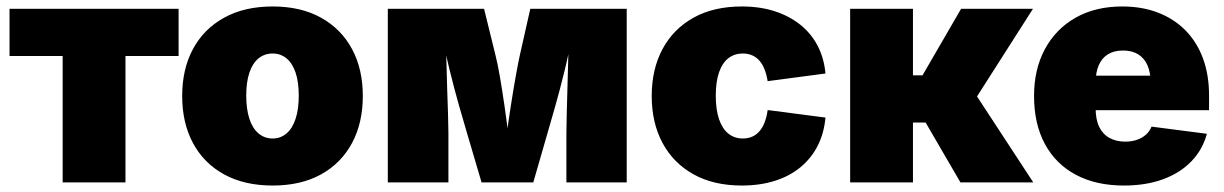

<svg xmlns="http://www.w3.org/2000/svg" viewBox="-20 -570 3826 600"><path d="M175.8 0V-395H9.8V-542.5H538.1V-395H372.1V0Z M832 9.8Q743.7 9.8 680.2 -25.1Q616.7 -60.1 583 -123Q549.3 -186 549.3 -270Q549.3 -354 583 -416.7Q616.7 -479.5 680.2 -514.6Q743.7 -549.8 832 -549.8Q920.4 -549.8 983.4 -514.6Q1046.4 -479.5 1080.1 -416.7Q1113.8 -354 1113.8 -270Q1113.8 -186 1080.1 -123Q1046.4 -60.1 983.4 -25.1Q920.4 9.8 832 9.8ZM832 -137.2Q856.9 -137.2 875.5 -153.1Q894 -168.9 903.8 -199Q913.6 -229 913.6 -271Q913.6 -313.5 903.8 -342.8Q894 -372.1 875.5 -387.5Q856.9 -402.8 832 -402.8Q806.6 -402.8 787.8 -387.5Q769 -372.1 759.3 -342.8Q749.5 -313.5 749.5 -271Q749.5 -229 759.3 -199Q769 -168.9 787.8 -153.1Q806.6 -137.2 832 -137.2Z M1191.9 0V-542.5H1492.7L1527.8 -399.9Q1534.7 -373.5 1542 -331.3Q1549.3 -289.1 1556.4 -240.2Q1563.5 -191.4 1569.1 -145.3Q1574.7 -99.1 1577.6 -65.9H1553.7Q1556.6 -98.6 1562.7 -144.8Q1568.8 -190.9 1576.4 -239.7Q1584 -288.6 1591.6 -331.1Q1599.1 -373.5 1605 -399.9L1637.2 -542.5H1938.5V0H1750V-153.8Q1750 -175.3 1751 -212.2Q1752 -249 1753.2 -293.2Q1754.4 -337.4 1755.6 -381.6Q1756.8 -425.8 1756.8 -462.4H1767.6Q1758.8 -407.7 1744.1 -348.1Q1729.5 -288.6 1714.8 -237.1Q1700.2 -185.5 1690.9 -153.8L1646.5 0H1484.9L1439.5 -153.8Q1429.2 -188 1414.3 -240.5Q1399.4 -293 1385 -351.6Q1370.6 -410.2 1362.3 -462.4H1373.5Q1374 -425.8 1375 -381.6Q1376 -337.4 1377.4 -293.2Q1378.9 -249 1380.1 -212.2Q1381.3 -175.3 1381.3 -153.8V0Z M2298.3 9.8Q2210 9.8 2147 -25.4Q2084 -60.5 2050.3 -123.5Q2016.6 -186.5 2016.6 -270Q2016.6 -353.5 2050.3 -416.5Q2084 -479.5 2147 -514.6Q2210 -549.8 2298.3 -549.8Q2355 -549.8 2400.9 -534.9Q2446.8 -520 2481 -492.7Q2515.1 -465.3 2535.2 -426.8Q2555.2 -388.2 2559.6 -340.3L2378.9 -316.4Q2375.5 -337.4 2369.1 -353.5Q2362.8 -369.6 2353 -380.6Q2343.3 -391.6 2330.3 -397.2Q2317.4 -402.8 2301.3 -402.8Q2275.4 -402.8 2256.3 -388.2Q2237.3 -373.5 2227.1 -344.2Q2216.8 -314.9 2216.8 -271Q2216.8 -227.1 2227.1 -197.3Q2237.3 -167.5 2256.3 -152.3Q2275.4 -137.2 2301.3 -137.2Q2317.4 -137.2 2330.3 -142.8Q2343.3 -148.4 2353.3 -159.9Q2363.3 -171.4 2369.6 -188Q2376 -204.6 2378.9 -226.1L2559.6 -202.6Q2555.2 -153.8 2535.4 -114.7Q2515.6 -75.7 2481.7 -47.6Q2447.8 -19.5 2401.4 -4.9Q2355 9.8 2298.3 9.8Z M2636.7 0V-542.5H2833V-334.5H2862.8L2983.4 -542.5H3208L3033.2 -268.6L3209 0H2981.4L2872.6 -187H2833V0Z M3492.2 9.8Q3405.3 9.8 3342.3 -23.7Q3279.3 -57.1 3245.4 -119.9Q3211.4 -182.6 3211.4 -270Q3211.4 -354 3245.6 -417Q3279.8 -480 3341.6 -514.9Q3403.3 -549.8 3487.3 -549.8Q3548.8 -549.8 3598.9 -530.5Q3648.9 -511.2 3684.6 -475.1Q3720.2 -439 3739.3 -387.5Q3758.3 -335.9 3758.3 -271.5V-225.6H3272V-333.5H3667L3575.7 -311Q3575.7 -343.8 3565.7 -366.2Q3555.7 -388.7 3536.6 -400.4Q3517.6 -412.1 3489.7 -412.1Q3461.4 -412.1 3442.4 -400.4Q3423.3 -388.7 3413.6 -366.2Q3403.8 -343.8 3403.8 -311V-232.4Q3403.8 -196.8 3415 -173.6Q3426.3 -150.4 3447.3 -138.9Q3468.3 -127.4 3496.1 -127.4Q3516.6 -127.4 3533 -133.1Q3549.3 -138.7 3561 -149.2Q3572.8 -159.7 3578.6 -174.3L3751.5 -151.9Q3738.3 -102.5 3703.4 -66.2Q3668.5 -29.8 3615 -10Q3561.5 9.8 3492.2 9.8Z"/></svg>

Font: Inter 16pt Black
Style: Regular
Weight: 900
Version: Version 4.001;git-66647c0bb